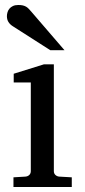

<svg xmlns="http://www.w3.org/2000/svg" viewBox="-20 -753 343 773"><path d="M34.2 0V-39.1L83 -42Q92.3 -43 98.1 -48.8Q104 -54.7 104 -64V-420.9H35.2V-456.1L157.2 -494.1H196.8V-64Q196.8 -54.7 202.9 -48.8Q209 -43 217.8 -42L269 -39.1V0ZM182.6 -550.8 30.8 -647.9Q20 -654.8 13.9 -664.6Q7.8 -674.3 7.8 -688Q7.8 -695.8 10.3 -703.9Q12.7 -711.9 18.1 -718.3Q23.4 -724.6 32.2 -728.8Q41 -732.9 53.7 -732.9Q64.5 -732.9 71.8 -731.2Q79.1 -729.5 85 -726.1Q90.8 -722.7 95.7 -717.5Q100.6 -712.4 106 -706.1L239.7 -550.8Z"/></svg>

Font: Charis SIL Afr
Style: Regular
Weight: 400
Foundry: SIL International
Version: Version 5.000